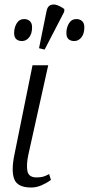

<svg xmlns="http://www.w3.org/2000/svg" viewBox="-20 -827 396 856"><path d="M119 9Q58 9 43.5 -28.5Q29 -66 45 -141L125 -536H195L107 -140Q97 -95 102 -65.5Q107 -36 143 -36Q159 -36 171 -39Q183 -42 199 -51L207 -25Q190 -12 166.5 -1.5Q143 9 119 9ZM179 -606 154 -612 187 -775Q191 -798 204.5 -804Q218 -810 235 -804Q252 -798 267 -786L266 -774ZM311 -644Q295 -644 285.5 -652.5Q276 -661 276 -680Q276 -704 287.5 -723Q299 -742 321 -742Q336 -742 346 -733Q356 -724 356 -705Q356 -677 343 -660.5Q330 -644 311 -644ZM78 -644Q62 -644 52.5 -652.5Q43 -661 43 -680Q43 -704 54.5 -723Q66 -742 88 -742Q103 -742 113 -733Q123 -724 123 -705Q123 -677 110 -660.5Q97 -644 78 -644Z"/></svg>

Font: Noto Serif Light
Style: Italic
Weight: 300
Italic angle: -12°
Designer: Monotype Design Team
Foundry: Monotype Imaging Inc.
Version: Version 2.013